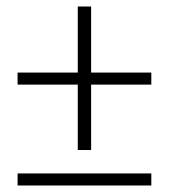

<svg xmlns="http://www.w3.org/2000/svg" viewBox="-20 -570 519 590"><path d="M219 -109V-310H34V-347H219V-550H260V-347H445V-310H260V-109ZM34 0V-37H445V0Z"/></svg>

Font: Giro Light
Style: Regular
Weight: 300
Designer: Paul D. Hunt
Foundry: Adobe Systems Incorporated
Version: Version 1.000;PS 1.0;hotconv 1.0.88;makeotf.lib2.5.647800